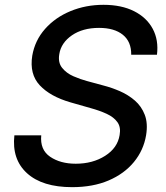

<svg xmlns="http://www.w3.org/2000/svg" viewBox="-20 -757 683 789"><path d="M519.2 -532Q519.9 -585.9 484.7 -614.2Q449.6 -642.4 387.1 -642.4Q320 -642.4 275.6 -611.9Q231.2 -581.3 223.7 -534.8Q217.7 -500 235.3 -478.2Q252.8 -456.3 281.6 -443.7Q310.4 -431.1 337.4 -424L405.5 -405.5Q438.6 -397 472.7 -382.3Q506.7 -367.5 534.1 -343.9Q561.4 -320.3 574.9 -285.2Q588.4 -250 580.3 -201Q570 -139.6 530.4 -91.3Q490.8 -43 426.3 -15.4Q361.9 12.1 276.3 12.1Q154.1 12.1 91.1 -45.1Q28.1 -102.3 39.1 -201H149.5Q143.8 -141.7 185.9 -112.9Q228 -84.2 291.2 -84.2Q361.2 -84.2 412.1 -116.7Q463.1 -149.1 471.6 -202.1Q477.3 -234.4 462.5 -255Q447.8 -275.6 418.7 -289.1Q389.6 -302.6 351.9 -312.9L269.9 -336.3Q186.4 -360.4 143.5 -406.4Q100.5 -452.4 112.6 -528.4Q123.6 -591.3 165.3 -638.3Q207 -685.4 269.7 -711.3Q332.4 -737.2 405.2 -737.2Q479 -737.2 530.9 -711.1Q582.7 -685 607.6 -638.7Q632.5 -592.3 625 -532Z"/></svg>

Font: Inter UI Medium
Style: Italic
Weight: 500
Italic angle: 9.39999°
Designer: Rasmus Andersson
Foundry: rsms
Version: 3.2;8d6f07862